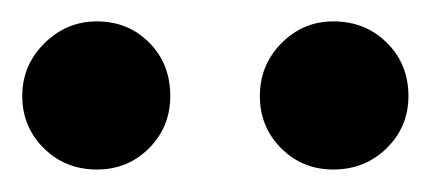

<svg xmlns="http://www.w3.org/2000/svg" viewBox="-37 -713 394 176"><path d="M51.8 -557.6Q22.9 -557.6 3.2 -577.1Q-16.6 -596.7 -16.6 -625Q-16.6 -653.3 3.7 -673.3Q23.9 -693.4 51.8 -693.4Q80.6 -693.4 99.9 -673.8Q119.1 -654.3 119.1 -625Q119.1 -596.7 99.6 -577.1Q80.1 -557.6 51.8 -557.6ZM268.6 -557.6Q240.2 -557.6 220.7 -577.1Q201.2 -596.7 201.2 -625Q201.2 -653.3 220.9 -673.3Q240.7 -693.4 268.6 -693.4Q297.9 -693.4 317.6 -673.8Q337.4 -654.3 337.4 -625Q337.4 -596.7 317.4 -577.1Q297.4 -557.6 268.6 -557.6Z"/></svg>

Font: Elstob 10pt SemiBold
Style: Regular
Weight: 600
Designer: Peter S. Baker
Version: Version 1.015